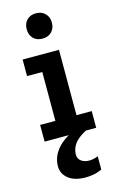

<svg xmlns="http://www.w3.org/2000/svg" viewBox="-135 -718 616 1010"><g transform="rotate(-15 172.5 -213.0)"><path d="M40 -447H238V-91H321V0H40V-91H123V-357H40ZM170 -664Q201 -664 220 -645Q239 -626 239 -595Q239 -564 220 -545Q201 -526 170 -526Q139 -526 120.5 -545Q102 -564 102 -595Q102 -626 120.5 -645Q139 -664 170 -664ZM233 -30 265 0Q219 24 200 51Q181 78 181 109Q181 131 198 144Q215 157 241 157Q264 157 290 147V219Q266 230 243.5 234Q221 238 201 238Q141 238 107.5 211.5Q74 185 74 144Q74 91 112 47.5Q150 4 233 -30Z"/></g></svg>

Font: Podkova
Style: Bold
Weight: 700
Designer: Ilya Yudin
Foundry: Cyreal (www.cyreal.org)
Version: Version 2.102; ttfautohint (v1.8.1.43-b0c9)